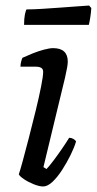

<svg xmlns="http://www.w3.org/2000/svg" viewBox="-20 -674 350 694"><path d="M136 0Q122 0 102 -8Q82 -16 66.5 -26.5Q51 -37 48 -44Q52 -55 62 -91.5Q72 -128 84.5 -176.5Q97 -225 109 -274Q121 -323 128.5 -361Q136 -399 136 -414Q136 -425 128.5 -429Q121 -433 109 -433H54Q54 -442 56.5 -451.5Q59 -461 61 -465Q76 -472 97 -480.5Q118 -489 138.5 -494.5Q159 -500 172 -500Q225 -500 225 -451Q225 -436 215 -393Q205 -350 185.5 -271Q166 -192 137 -70L148 -63Q157 -72 172.5 -92.5Q188 -113 203.5 -135.5Q219 -158 230 -176Q238 -176 245 -172Q252 -168 255 -163Q249 -142 235.5 -114.5Q222 -87 205 -60.5Q188 -34 170 -17Q152 0 136 0ZM67 -584Q67 -607 70 -621.5Q73 -636 76 -640Q100 -640 132 -642Q164 -644 198 -646.5Q232 -649 259.5 -651Q287 -653 302 -654L310 -645Q309 -627 306 -609Q303 -591 301 -584Z"/></svg>

Font: Texturina
Style: Italic
Weight: 400
Italic angle: -11°
Designer: Guillermo Torres Carreño
Foundry: Omnibus-Type
Version: Version 1.002; ttfautohint (v1.8.3)